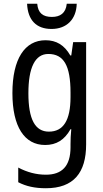

<svg xmlns="http://www.w3.org/2000/svg" viewBox="-20 -761 548 1021"><path d="M388 -741H335C330 -691 300 -671 256 -671C209 -671 182 -691 178 -741H124C128 -654 173 -607 254 -607C335 -607 386 -659 388 -741ZM222 -547C112 -547 46 -448 46 -266C46 -87 110 10 220 10C280 10 323 -17 355 -74H359C356 -48 355 -15 355 5V22C355 123 309 168 224 168C173 168 124 155 77 130V208C119 230 166 240 224 240C372 240 438 157 438 7V-537H369L359 -466H354C322 -522 279 -547 222 -547ZM237 -474C319 -474 355 -412 355 -269V-245C355 -121 317 -61 240 -61C167 -61 131 -126 131 -265C131 -401 166 -474 237 -474Z"/></svg>

Font: Noto Sans Georgian Condensed
Style: Regular
Weight: 400
Width: 3
Designer: Monotype Design Team, Akaki Razmadze
Foundry: Google LLC
Version: Version 2.005